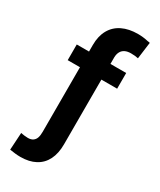

<svg xmlns="http://www.w3.org/2000/svg" viewBox="-232 -815 910 1090"><g transform="rotate(30 223.0 -270.0)"><path d="M384.1 -410.9H280.9V13.2Q280.9 73.1 260 114.6Q239.1 156.2 198.8 177.7Q158.6 199.2 102 199.2Q84.6 199.2 67.5 197.3Q50.5 195.3 31.3 192.4L38.1 79.2Q46.6 81.1 60.4 82.9Q74.1 84.6 84.3 84.6Q105.1 84.6 117.5 75.8Q130 67 135.2 51.9Q140.5 36.8 140.5 13.2V-410.9H60.1V-513.7H140.5V-557.1Q140.5 -615.7 163.7 -656.6Q186.9 -697.6 229.9 -718.4Q273 -739.3 331.9 -739.3Q348.6 -739.3 365.7 -737.4Q382.8 -735.5 399.2 -731.6Q403.6 -731.2 407.3 -730.5Q411 -729.8 414.5 -728.8L400.1 -619.4Q390.2 -621.8 379 -623Q367.7 -624.2 352.3 -624.2Q330.3 -624.2 314.5 -616.9Q298.8 -609.6 290.1 -594.4Q281.4 -579.1 280.9 -557.1V-513.7H384.1Z"/></g></svg>

Font: Pretendard Std Variable
Style: Regular
Weight: 400
Designer: Base glyphs from Inter by Rasmus Andersson; Hangeul glyphs from Noto Sans CJK(Source Han Sans) by Jang Soo-young and Kan
Foundry: Kil Hyung-jin
Version: Version 1.309;Glyphs 3.2 (3225)